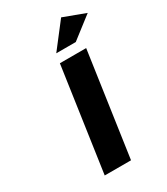

<svg xmlns="http://www.w3.org/2000/svg" viewBox="-224 -1027 978 1124"><g transform="rotate(-30 265.0 -464.5)"><path d="M140.1 0 241.2 -700.2H418.9L317.9 0ZM252 -761.2 381.8 -929.2 529.8 -874 383.8 -761.2Z"/></g></svg>

Font: Trueno
Style: Bold Italic
Weight: 700
Designer: Julieta Ulanovsky
Foundry: Julieta Ulanovsky
Version: Version 3.001b | FøM Fix